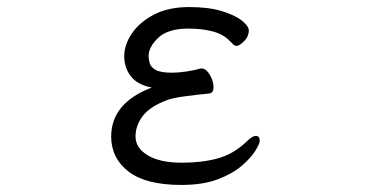

<svg xmlns="http://www.w3.org/2000/svg" viewBox="-20 -506 1040 544"><path d="M551 -312Q564 -312 574.5 -294Q585 -276 585 -259Q585 -242 572 -241Q541 -238 506.5 -233.5Q472 -229 455 -223Q406 -205 385 -178Q364 -151 364 -119Q364 -87 398.5 -66Q433 -45 496 -45Q553 -45 598 -57.5Q643 -70 681 -107Q695 -121 705 -121Q716 -121 716 -107Q716 -100 704.5 -80.5Q693 -61 667 -38Q641 -15 598.5 1.5Q556 18 494 18Q393 18 344 -20Q295 -58 295 -119Q295 -214 410 -258Q371 -265 351.5 -289Q332 -313 332 -347Q332 -379 353.5 -411Q375 -443 416 -464.5Q457 -486 516 -486Q571 -486 608.5 -474.5Q646 -463 665.5 -447.5Q685 -432 685 -419Q685 -412 681.5 -403.5Q678 -395 669 -387Q658 -376 650 -376Q645 -376 641 -380Q637 -384 632 -389Q613 -409 582.5 -417Q552 -425 514 -425Q456 -425 428.5 -399Q401 -373 401 -347Q401 -339 404 -327.5Q407 -316 421 -308Q435 -300 467 -300Q486 -300 509 -303.5Q532 -307 548 -312Z"/></svg>

Font: Moon Stars Kai T HW
Style: Regular
Weight: 400
Designer: GuiWonder
Version: Version 1.101